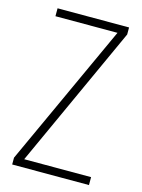

<svg xmlns="http://www.w3.org/2000/svg" viewBox="-110 -779 625 843"><g transform="rotate(15 202.5 -357.0)"><path d="M379 0V-36H75L370 -682V-714H45V-678H327L30 -31V0Z"/></g></svg>

Font: Noto Sans Ethiopic Condensed ExtraLight
Style: Regular
Weight: 200
Width: 3
Designer: Monotype Design Team
Foundry: Monotype Imaging Inc.
Version: Version 2.102